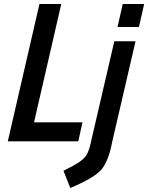

<svg xmlns="http://www.w3.org/2000/svg" viewBox="-20 -706 740 959"><path d="M371 0H19L177 -686H286L150 -95H392ZM331 233 297 147Q352 120 378.5 101.5Q405 83 416 61Q427 39 435 0L551 -500H657L541 0Q522 101 485 142.5Q448 184 331 233ZM674 -571H567L593 -686H700Z"/></svg>

Font: Storia Sans SemiBold
Style: Italic
Weight: 600
Italic angle: -13°
Designer: Campivisivi
Foundry: Accademia di Belle Arti di Urbino and students of MA course of Visual design
Version: Version 60.001;May 25, 2020;FontCreator 12.0.0.2522 64-bit